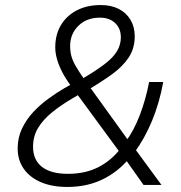

<svg xmlns="http://www.w3.org/2000/svg" viewBox="-20 -733 718 761"><path d="M247 8Q187 8 143 -10.5Q99 -29 74.5 -63.5Q50 -98 50 -145Q50 -187 67 -223Q84 -259 111.5 -288.5Q139 -318 172 -342Q205 -366 236 -384L272 -404L263 -390Q240 -421 226 -448.5Q212 -476 205.5 -500Q199 -524 199 -545Q199 -596 221.5 -633.5Q244 -671 284.5 -692Q325 -713 379 -713Q421 -713 451 -697.5Q481 -682 497.5 -654Q514 -626 514 -589Q514 -541 490 -505Q466 -469 424.5 -439Q383 -409 329 -377L331 -395L491 -173H479Q510 -214 534 -276.5Q558 -339 571 -408H627Q612 -325 582.5 -254Q553 -183 513 -129L510 -150L620 0H549L474 -106L492 -105Q447 -51 385.5 -21.5Q324 8 247 8ZM249 -44Q318 -44 370 -70.5Q422 -97 461 -148L458 -125L281 -366L301 -363L267 -343Q221 -316 186 -287.5Q151 -259 131 -226Q111 -193 111 -151Q111 -99 146.5 -71.5Q182 -44 249 -44ZM376 -663Q323 -663 290.5 -630.5Q258 -598 258 -551Q258 -529 263 -510.5Q268 -492 280.5 -470.5Q293 -449 315 -417L298 -416Q358 -451 393.5 -478Q429 -505 444 -530.5Q459 -556 459 -585Q459 -620 436.5 -641.5Q414 -663 376 -663Z"/></svg>

Font: Nunito Sans 12pt ExtraLight 12pt Light
Style: Italic
Weight: 300
Italic angle: -9°
Version: Version 3.101;gftools[0.9.27]